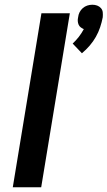

<svg xmlns="http://www.w3.org/2000/svg" viewBox="-20 -791 454 811"><path d="M326 -566 287 -607Q301 -620 313 -635.5Q325 -651 334 -668Q327 -671 321 -675.5Q315 -680 312 -687Q309 -694 308.5 -702Q308 -710 310 -718Q311 -729 316 -739Q321 -749 329.5 -756.5Q338 -764 348.5 -767.5Q359 -771 370 -771Q381 -771 390.5 -767.5Q400 -764 406.5 -756.5Q413 -749 414 -739Q415 -729 414 -718Q410 -697 403 -676Q396 -655 385 -635.5Q374 -616 359 -598.5Q344 -581 326 -566ZM34 0 155 -735H275L154 0Z"/></svg>

Font: Iosevka Aile
Style: Bold Italic
Weight: 700
Italic angle: -9°
Designer: Belleve Invis
Foundry: Belleve Invis
Version: Version 28.0.1; ttfautohint (v1.8.4)